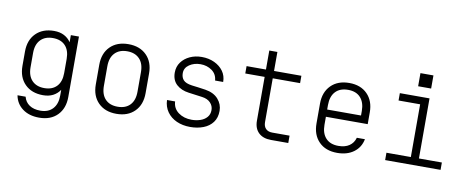

<svg xmlns="http://www.w3.org/2000/svg" viewBox="-73 -1066 3745 1542"><g transform="rotate(10 1800.0 -295.0)"><path d="M294 147Q212 147 158.5 107Q105 67 93 0H159Q170 43 205 66.5Q240 90 294 90Q359 90 395 51Q431 12 431 -57V-104Q410 -72 375.5 -54Q341 -36 294 -36Q201 -36 146 -91Q91 -146 91 -240V-356Q91 -450 146 -505Q201 -560 294 -560Q341 -560 375.5 -542Q410 -524 431 -492V-550H497V-57Q497 36 442.5 91.5Q388 147 294 147ZM294 -502Q230 -502 193.5 -464Q157 -426 157 -356V-240Q157 -170 193.5 -132Q230 -94 294 -94Q359 -94 395 -132Q431 -170 431 -240V-356Q431 -426 395 -464Q359 -502 294 -502Z M900 9Q807 9 752 -46Q697 -101 697 -195V-355Q697 -449 752 -504Q807 -559 900 -559Q993 -559 1048 -504Q1103 -449 1103 -356V-195Q1103 -101 1048 -46Q993 9 900 9ZM900 -49Q965 -49 1001 -87Q1037 -125 1037 -195V-355Q1037 -425 1000.5 -463Q964 -501 900 -501Q836 -501 799.5 -463Q763 -425 763 -355V-195Q763 -125 799 -87Q835 -49 900 -49Z M1502 10Q1440 10 1391 -12Q1342 -34 1313 -75Q1284 -116 1282 -171H1348Q1351 -114 1395.5 -81.5Q1440 -49 1504 -49Q1541 -49 1574 -60Q1607 -71 1627.5 -94.5Q1648 -118 1648 -153Q1648 -187 1624 -212.5Q1600 -238 1555 -244Q1527 -248 1499.5 -251.5Q1472 -255 1444 -259Q1382 -267 1343.5 -302Q1305 -337 1305 -399Q1305 -448 1331.5 -484Q1358 -520 1401.5 -540Q1445 -560 1498 -560Q1555 -560 1601 -538.5Q1647 -517 1674 -479.5Q1701 -442 1701 -392H1635Q1631 -444 1591 -472.5Q1551 -501 1498 -501Q1446 -501 1407.5 -475Q1369 -449 1369 -406Q1369 -371 1388.5 -349.5Q1408 -328 1459 -321Q1483 -318 1511 -314.5Q1539 -311 1571 -306Q1640 -295 1676.5 -253.5Q1713 -212 1713 -158Q1713 -102 1685 -64.5Q1657 -27 1609 -8.5Q1561 10 1502 10Z M2160 0Q2095 0 2058.5 -35Q2022 -70 2022 -133V-490H1864V-550H2022V-705H2088V-550H2311V-490H2088V-133Q2088 -98 2107 -79Q2126 -60 2160 -60H2301V0Z M2701 10Q2606 10 2551.5 -45.5Q2497 -101 2497 -194V-356Q2497 -449 2552 -504.5Q2607 -560 2701 -560Q2794 -560 2848.5 -504.5Q2903 -449 2903 -356V-260H2562V-194Q2562 -125 2598 -86Q2634 -47 2701 -47Q2755 -47 2789.5 -70.5Q2824 -94 2836 -137H2902Q2889 -69 2835.5 -29.5Q2782 10 2701 10ZM2562 -319H2838V-356Q2838 -425 2802.5 -464.5Q2767 -504 2701 -504Q2634 -504 2598 -465Q2562 -426 2562 -356Z M3091 0V-60H3290V-490H3114V-550H3356V-60H3543V0ZM3249 -737H3355V-630H3249Z"/></g></svg>

Font: Tiny ExtraLight
Style: Regular
Weight: 200
Monospace: yes
Designer: Philipp Nurullin, Konstantin Bulenkov
Foundry: JetBrains
Version: Version 2.251; ttfautohint (v1.8.4.7-5d5b)